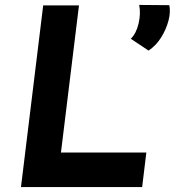

<svg xmlns="http://www.w3.org/2000/svg" viewBox="-20 -758 708 778"><path d="M155 -736H300L227 -140H573L556 0H65ZM582 -553 510 -601Q532 -622 541.5 -662.5Q551 -703 544 -738L666 -737Q672 -709 662.5 -673.5Q653 -638 632.5 -605.5Q612 -573 582 -553Z"/></svg>

Font: Josefin Sans Thin
Style: Bold Italic
Weight: 700
Italic angle: -7°
Version: Version 2.000